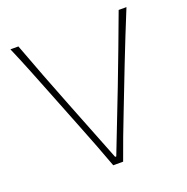

<svg xmlns="http://www.w3.org/2000/svg" viewBox="-127 -831 923 950"><g transform="rotate(-20 334.0 -356.5)"><path d="M310 0Q290.5 -53.5 267.2 -114.2Q244 -175 223.5 -226L135 -450Q112.5 -507 84.2 -577.8Q56 -648.5 28 -713H70Q101 -629 137.5 -534Q174 -439 207 -355.5L333 -36H339L464 -357.5Q497 -442.5 531.5 -535Q566 -627.5 598 -713H639Q613 -649.5 584.8 -579Q556.5 -508.5 534 -450.5L446.5 -225Q426.5 -174 404 -114.5Q381.5 -55 362 0Z"/></g></svg>

Font: Commissioner Flair Thin
Style: Regular
Weight: 100
Designer: Kostas Bartsokas
Foundry: Kostas Bartsokas
Version: Version 1.000; ttfautohint (v1.8.3)